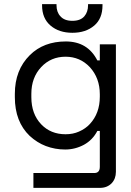

<svg xmlns="http://www.w3.org/2000/svg" viewBox="-20 -711 636 931"><path d="M452 -418H464V-496H542V122Q542 156 521 178Q499 200 465 200H142V128H437Q464 128 464 98V-76H452Q429 -32 387 -9Q344 14 296 14Q247 14 202 -3Q160 -19 124 -52Q52 -121 52 -240V-256Q52 -372 125 -444Q192 -510 299 -510Q405 -510 452 -418ZM298 -60Q334 -60 363 -73Q395 -87 416 -110Q464 -162 464 -242V-254Q464 -332 416 -385Q368 -436 298 -436Q227 -436 180 -386Q132 -335 132 -256V-240Q132 -158 180 -108Q226 -60 298 -60ZM184 -685V-691H254V-686Q254 -652 273 -632Q292 -610 331 -610Q370 -610 389 -632Q407 -653 407 -686V-691H477V-685Q477 -621 437 -587Q396 -552 331 -552Q266 -552 225 -587Q184 -622 184 -685Z"/></svg>

Font: Rilu
Style: Regular
Weight: 500
Designer: Alí Sinisterra
Foundry: Alí Sinisterra
Version: 0.1